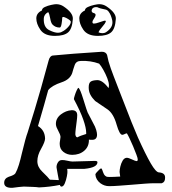

<svg xmlns="http://www.w3.org/2000/svg" viewBox="-45 -899 822 920"><path d="M14 1Q-25 2 -25 -23Q-25 -44 -3 -52Q24 -60 29 -69Q38 -85 45.5 -109.5Q53 -134 60 -165Q69 -203 76 -228Q83 -253 87 -263Q95 -288 121.5 -374.5Q148 -461 188 -609Q194 -632 209 -633Q287 -641 443 -651Q462 -651 468 -636Q470 -628 471.5 -620.5Q473 -613 475 -605Q484 -574 500 -533Q516 -492 536 -440Q565 -364 585 -314.5Q605 -265 616 -240Q653 -158 677.5 -116Q702 -74 716 -73Q746 -71 746 -49V-46Q746 -26 730 -21H695Q677 -21 650.5 -19Q624 -17 589 -14Q552 -11 524 -9Q496 -7 478 -7Q455 -7 436 -21Q414 -38 412 -63Q412 -66 418 -73Q424 -80 430.5 -86Q437 -92 439 -92Q443 -92 445.5 -83.5Q448 -75 452.5 -65.5Q457 -56 467 -52Q468 -52 471.5 -51.5Q475 -51 480 -51Q488 -51 501 -51.5Q514 -52 531 -53L528 -75Q528 -85 531.5 -100.5Q535 -116 542.5 -129Q550 -142 562 -143Q571 -143 587.5 -135Q604 -127 610 -127Q615 -127 615 -136Q615 -141 608.5 -158.5Q602 -176 593 -197.5Q584 -219 575.5 -236.5Q567 -254 563 -260Q559 -260 552 -256.5Q545 -253 541 -253Q528 -253 514 -301Q499 -355 470 -375Q443 -394 428 -403.5Q413 -413 411 -415Q396 -430 388 -445.5Q380 -461 380 -480Q380 -500 388.5 -507Q397 -514 419 -515Q445 -517 475 -477Q477 -483 477 -490Q477 -504 469 -524.5Q461 -545 450 -564.5Q439 -584 430 -594Q389 -609 343 -607Q320 -607 313 -587.5Q306 -568 301 -549Q290 -518 251 -505Q203 -489 186 -467Q178 -438 166 -395Q154 -352 137 -295Q170 -275 171 -235Q171 -220 152 -186Q134 -155 134 -127Q134 -99 157 -77Q187 -48 194 -38L237 -36Q235 -47 232 -62Q229 -77 226 -96Q225 -108 232 -120Q239 -132 251 -132Q260 -133 277 -129Q294 -125 302 -125L409 -128Q422 -128 422 -122Q422 -96 360 -90H277L278 -80Q279 -73 275.5 -54.5Q272 -36 265.5 -20.5Q259 -5 250 -5H249Q244 -5 242 -13Q193 -3 142 -1Q129 -3 110.5 -3.5Q92 -4 69 -5Q51 -4 14 1ZM301 -157Q277 -157 259 -171Q241 -185 241 -210Q241 -217 243 -227.5Q245 -238 245 -243Q244 -255 234 -272.5Q224 -290 223 -302Q221 -331 247 -351Q259 -360 271.5 -365Q284 -370 299 -371Q325 -371 325 -347Q325 -336 322.5 -317.5Q320 -299 318 -282Q316 -265 316 -255Q318 -241 326 -241Q333 -245 343.5 -249Q354 -253 368 -257V-263Q368 -286 354 -326Q340 -366 309 -424Q309 -428 313 -441Q317 -454 322.5 -466Q328 -478 331 -478Q339 -473 354 -424Q363 -394 368.5 -378Q374 -362 375 -360L401 -310Q412 -291 416 -276.5Q420 -262 420 -254Q420 -229 397 -229Q394 -229 390 -229Q386 -229 381 -230Q382 -197 359 -177Q336 -157 301 -157ZM424 -727Q374 -727 354 -757Q335 -785 335 -811Q335 -836 362 -849Q362 -859 376 -865.5Q390 -872 406.5 -875.5Q423 -879 430 -879Q450 -879 466 -868Q512 -837 510 -808Q507 -761 487.5 -744Q468 -727 424 -727ZM218 -727Q168 -727 148 -757Q129 -785 129 -811Q129 -836 156 -849Q156 -859 170 -865.5Q184 -872 200.5 -875.5Q217 -879 224 -879Q244 -879 260 -868Q306 -837 304 -808Q301 -761 281.5 -744Q262 -727 218 -727ZM446 -740Q455 -740 462 -744Q499 -768 493 -801Q487 -828 477 -841Q474 -846 470 -849Q466 -852 462 -853Q455 -855 446 -856.5Q437 -858 427 -862Q423 -865 416 -865Q403 -865 397 -857Q394 -851 394 -848Q394 -839 404 -836.5Q414 -834 413 -826Q412 -819 405 -809.5Q398 -800 398 -793Q398 -786 405 -786Q414 -786 427.5 -791Q441 -796 452 -799Q463 -802 462 -796Q459 -786 445 -770.5Q431 -755 427 -744Q436 -740 446 -740ZM233 -742Q244 -742 252 -747Q266 -753 281 -769Q296 -785 294 -797Q292 -801 282 -807.5Q272 -814 262.5 -817Q253 -820 253 -812Q253 -802 250 -784.5Q247 -767 241 -767Q220 -767 206 -782Q199 -790 195.5 -811Q192 -832 186 -841Q167 -831 165 -813Q162 -768 192 -754Q216 -742 233 -742Z"/></svg>

Font: Moo Lah Lah
Style: Regular
Weight: 400
Designer: Robert E. Leuschke
Foundry: Robert E. Leuschke
Version: Version 1.010; ttfautohint (v1.8.3)